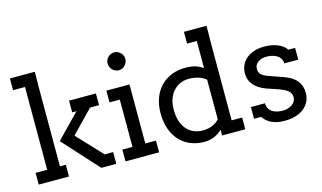

<svg xmlns="http://www.w3.org/2000/svg" viewBox="-90 -1036 2228 1327"><g transform="rotate(-15 1024.0 -373.0)"><path d="M222.2 -294.4V-84H264.2V0H47.9V-84H130.9V-676.3H45.4V-760.3H223.1V-676.3H222.2ZM496.1 0Q470.2 -28.3 440.7 -60.5Q411.1 -92.8 381.1 -126.2Q351.1 -159.7 321.5 -191.9Q292 -224.1 266.1 -252.4Q275.9 -262.7 289.3 -276.6Q302.7 -290.5 317.6 -305.9Q332.5 -321.3 348.4 -337.4Q364.3 -353.5 379.2 -368.9Q394 -384.3 407.2 -398.2Q420.4 -412.1 430.7 -422.4H400.4V-506.3H592.8V-422.4H528.3Q489.7 -382.3 451.2 -342.8Q412.6 -303.2 374 -263.2Q416.5 -218.3 458 -173.6Q499.5 -128.9 542 -84H603V0Z M724.1 -685.1Q724.1 -697.8 729.2 -709.2Q734.4 -720.7 742.9 -729.2Q751.5 -737.8 763.2 -742.9Q774.9 -748 788.1 -748Q800.8 -748 812.3 -742.9Q823.7 -737.8 832.3 -729.2Q840.8 -720.7 845.9 -709.2Q851.1 -697.8 851.1 -685.1Q851.1 -671.9 845.9 -660.2Q840.8 -648.4 832.3 -639.4Q823.7 -630.4 812.3 -625.2Q800.8 -620.1 788.1 -620.1Q774.9 -620.1 763.2 -625.2Q751.5 -630.4 742.9 -639.4Q734.4 -648.4 729.2 -660.2Q724.1 -671.9 724.1 -685.1ZM667.5 -506.3H828.6V-505.9H833V-84H909.2V0H668.9V-84H741.2V-422.4H667.5Z M1241.7 -67.9Q1262.7 -67.9 1280.8 -71.8Q1298.8 -75.7 1313.5 -82.3Q1328.1 -88.9 1339.8 -97.7Q1351.6 -106.4 1359.9 -115.7V-398.9Q1335.4 -419.4 1303.7 -428.7Q1272 -438 1238.8 -438Q1206.5 -438 1178.2 -426Q1149.9 -414.1 1128.7 -391.1Q1107.4 -368.2 1095.2 -335Q1083 -301.8 1083 -258.8Q1083 -211.9 1094.7 -176.3Q1106.4 -140.6 1127.4 -116.5Q1148.4 -92.3 1177.7 -80.1Q1207 -67.9 1241.7 -67.9ZM1290.5 -760.3H1451.7V-676.3H1450.7V-84H1525.9V0H1359.9V-41.5Q1335.4 -16.6 1303.2 -2.7Q1271 11.2 1230 11.2Q1178.7 11.2 1134.5 -6.6Q1090.3 -24.4 1057.9 -58.8Q1025.4 -93.3 1007.1 -143.3Q988.8 -193.4 988.8 -257.8Q988.8 -316.4 1006.3 -364.5Q1023.9 -412.6 1056.2 -446.5Q1088.4 -480.5 1133.8 -499.3Q1179.2 -518.1 1234.9 -518.1Q1271.5 -518.1 1301.8 -510Q1332 -502 1359.9 -481.9V-676.3H1290.5Z M1903.8 -370.1Q1903.8 -390.6 1894.3 -405.3Q1884.8 -419.9 1869.6 -429Q1854.5 -438 1835.9 -442.4Q1817.4 -446.8 1799.8 -446.8Q1779.8 -446.8 1763.4 -442.4Q1747.1 -438 1735.4 -429.4Q1723.6 -420.9 1717.3 -408.9Q1710.9 -397 1710.9 -381.8Q1710.9 -356.4 1726.3 -341.3Q1741.7 -326.2 1777.8 -314Q1802.2 -305.7 1826.4 -296.9Q1850.6 -288.1 1875 -279.8Q1937.5 -258.3 1966.3 -222.4Q1995.1 -186.5 1995.1 -136.2Q1995.1 -102.5 1981.9 -74.7Q1968.8 -46.9 1944.1 -27.1Q1919.4 -7.3 1884.8 3.4Q1850.1 14.2 1807.1 14.2Q1748 14.2 1710.9 -4.6Q1673.8 -23.4 1653.8 -54.2H1603V-138.2H1704.1Q1704.1 -115.7 1713.1 -100.1Q1722.2 -84.5 1737.1 -75Q1752 -65.4 1770.8 -61.3Q1789.6 -57.1 1809.1 -57.1Q1828.6 -57.1 1846.2 -62Q1863.8 -66.9 1877 -76.2Q1890.1 -85.4 1897.9 -98.6Q1905.8 -111.8 1905.8 -128.9Q1905.8 -152.3 1891.1 -167.7Q1876.5 -183.1 1852.5 -194.1Q1828.6 -205.1 1798.6 -214.4Q1768.6 -223.6 1737.8 -234.9Q1682.1 -255.4 1652.6 -290Q1623 -324.7 1623 -372.1Q1623 -403.3 1635 -430.2Q1647 -457 1669.7 -476.6Q1692.4 -496.1 1725.1 -507.1Q1757.8 -518.1 1799.8 -518.1Q1829.6 -518.1 1854 -513.2Q1878.4 -508.3 1897.9 -499.8Q1917.5 -491.2 1931.9 -479.5Q1946.3 -467.8 1956.1 -454.1H2003.9V-370.1Z"/></g></svg>

Font: Twentytwelve Slab
Style: TwentytwelveSlab
Weight: 400
Designer: Domenico Catapano
Version: Version 1.00 2012